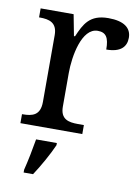

<svg xmlns="http://www.w3.org/2000/svg" viewBox="-86 -604 643 883"><g transform="rotate(10 235.5 -162.5)"><path d="M33 0H322V-42H294C250 -42 212 -50 212 -109V-266C212 -343 235 -480 310 -480C349 -480 363 -457 363 -402C430 -402 456 -431 456 -473C456 -519 421 -546 348 -546C260 -546 237 -497 211 -437H206L187 -536H33V-494H36C80 -494 118 -485 118 -426V-114C118 -51 81 -42 36 -42H33ZM87 208V221H131C159 179 196 113 214 71V61H117C109 109 98 164 87 208Z"/></g></svg>

Font: Noto Nastaliq Urdu
Style: Regular
Weight: 400
Designer: Monotype Design Team (Patrick Giasson: type design, Kamal Mansour: OpenType code, Glenda Bellarosa). Updated by Simon Co
Foundry: Monotype Imaging Inc., Simon Cozens
Version: Version 3.009